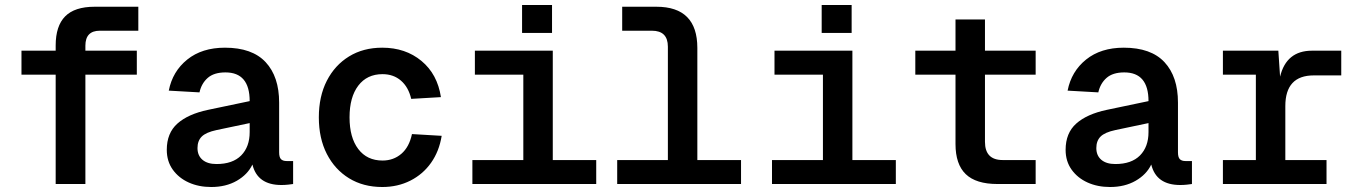

<svg xmlns="http://www.w3.org/2000/svg" viewBox="-20 -737 5440 769"><path d="M203 0V-438H66V-534H203V-555Q203 -633 241 -671.5Q279 -710 359 -710H534V-614H380Q322 -614 322 -554V-534H528V-438H322V0Z M826 12Q776 12 736 -6Q696 -24 672 -57.5Q648 -91 648 -137Q648 -204 690.5 -242Q733 -280 813 -297L980 -332Q980 -447 883 -447Q837 -447 812 -425Q787 -403 779 -367L656 -374Q671 -451 730 -498.5Q789 -546 881 -546Q990 -546 1044 -488Q1098 -430 1098 -326V-127Q1098 -107 1105.5 -99.5Q1113 -92 1128 -92H1154V0Q1148 1 1134.5 2.5Q1121 4 1107 4Q1011 4 991 -78Q972 -38 928.5 -13Q885 12 826 12ZM847 -80Q912 -80 946 -114.5Q980 -149 980 -208V-244L847 -216Q805 -207 788 -190Q771 -173 771 -144Q771 -114 791 -97Q811 -80 847 -80Z M1511 12Q1435 12 1378 -23Q1321 -58 1289 -120.5Q1257 -183 1257 -267Q1257 -351 1289 -413.5Q1321 -476 1378 -511Q1435 -546 1511 -546Q1604 -546 1668 -493Q1732 -440 1746 -348L1627 -341Q1616 -388 1586 -414Q1556 -440 1512 -440Q1450 -440 1415 -394Q1380 -348 1380 -267Q1380 -186 1415 -140Q1450 -94 1512 -94Q1556 -94 1587.5 -121Q1619 -148 1630 -200L1749 -193Q1739 -131 1706.5 -85Q1674 -39 1623.5 -13.5Q1573 12 1511 12Z M1872 0V-96H2076V-438H1882V-534H2194V-96H2368V0ZM2071 -605V-717H2191V-605Z M2452 0V-96H2655V-550Q2655 -614 2591 -614H2472V-710H2609Q2773 -710 2773 -545V-96H2948V0Z M3072 0V-96H3276V-438H3082V-534H3394V-96H3568V0ZM3271 -605V-717H3391V-605Z M3975 0Q3889 0 3848 -39.5Q3807 -79 3807 -160V-438H3646V-534H3807V-659H3925V-534H4128V-438H3925V-169Q3925 -96 3996 -96H4128V0Z M4426 12Q4376 12 4336 -6Q4296 -24 4272 -57.5Q4248 -91 4248 -137Q4248 -204 4290.5 -242Q4333 -280 4413 -297L4580 -332Q4580 -447 4483 -447Q4437 -447 4412 -425Q4387 -403 4379 -367L4256 -374Q4271 -451 4330 -498.5Q4389 -546 4481 -546Q4590 -546 4644 -488Q4698 -430 4698 -326V-127Q4698 -107 4705.5 -99.5Q4713 -92 4728 -92H4754V0Q4748 1 4734.5 2.5Q4721 4 4707 4Q4611 4 4591 -78Q4572 -38 4528.5 -13Q4485 12 4426 12ZM4447 -80Q4512 -80 4546 -114.5Q4580 -149 4580 -208V-244L4447 -216Q4405 -207 4388 -190Q4371 -173 4371 -144Q4371 -114 4391 -97Q4411 -80 4447 -80Z M4878 0V-96H5010V-438H4878V-534H5100L5107 -430Q5132 -534 5235 -534H5352V-435H5242Q5128 -435 5128 -312V-96H5293V0Z"/></svg>

Font: Geist Mono SemiBold
Style: Regular
Weight: 600
Monospace: yes
Designer: Basement.studio, Andrés Briganti, Mateo Zaragoza
Foundry: Basement.studio, Vercel, Andrés Briganti, Guido Ferreyra, Mateo Zaragoza
Version: Version 1.500; ttfautohint (v1.8.4.7-5d5b)